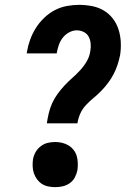

<svg xmlns="http://www.w3.org/2000/svg" viewBox="-20 -763 540 791"><path d="M173 -255Q176 -276 181 -297Q186 -318 195 -338Q204 -358 217.5 -376.5Q231 -395 246.5 -411.5Q262 -428 279 -443Q296 -458 311.5 -475Q327 -492 338 -511.5Q349 -531 352 -552Q355 -568 353.5 -583.5Q352 -599 345.5 -611.5Q339 -624 325.5 -631Q312 -638 296 -638Q280 -638 264.5 -629.5Q249 -621 238.5 -607.5Q228 -594 222.5 -578Q217 -562 214 -546V-543H90L91 -549Q95 -574 104 -599Q113 -624 127 -646.5Q141 -669 161 -688.5Q181 -708 204.5 -720.5Q228 -733 254 -738Q280 -743 305 -743Q332 -743 358.5 -738Q385 -733 407 -720Q429 -707 444.5 -687Q460 -667 468 -642.5Q476 -618 477.5 -591Q479 -564 475 -537Q471 -517 464.5 -497Q458 -477 448.5 -458.5Q439 -440 426 -422.5Q413 -405 397.5 -389Q382 -373 365.5 -359.5Q349 -346 334 -330Q319 -314 310.5 -294.5Q302 -275 299 -255ZM207 8Q193 8 178.5 5Q164 2 152.5 -5.5Q141 -13 132.5 -24.5Q124 -36 119.5 -49.5Q115 -63 114.5 -78Q114 -93 116 -107Q119 -123 127 -137Q135 -151 148.5 -161Q162 -171 177 -174.5Q192 -178 208 -178Q222 -178 236.5 -174.5Q251 -171 263 -163.5Q275 -156 283.5 -145Q292 -134 296 -120.5Q300 -107 300.5 -92Q301 -77 299 -62Q296 -47 288.5 -32.5Q281 -18 267.5 -8.5Q254 1 238.5 4.5Q223 8 207 8Z"/></svg>

Font: Iosevka Extrabold Oblique
Style: Regular
Weight: 800
Italic angle: -9°
Monospace: yes
Designer: Belleve Invis
Foundry: Belleve Invis
Version: Version 32.5.0; ttfautohint (v1.8.4)